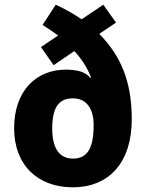

<svg xmlns="http://www.w3.org/2000/svg" viewBox="-20 -786 621 816"><path d="M217 -766 161 -680C185 -665 207 -650 227 -635L154 -586L208 -509L296 -569C328 -534 351 -498 367 -457L364 -455C345 -479 311 -490 259 -490C135 -490 40 -401 40 -241C40 -84 141 10 289 10C445 10 540 -97 540 -279C540 -444 491 -551 402 -642L473 -690L419 -766L327 -704C293 -727 256 -748 217 -766ZM290 -368C351 -368 378 -319 378 -255C378 -160 354 -112 290 -112C228 -112 202 -162 202 -240C202 -327 228 -368 290 -368Z"/></svg>

Font: Noto Sans Sinhala UI SemiCondensed ExtraBold
Style: Regular
Weight: 800
Width: 4
Designer: Jelle Bosma - Monotype Design Team
Foundry: Monotype Imaging Inc.
Version: Version 2.006